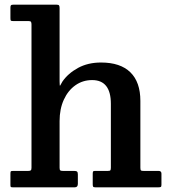

<svg xmlns="http://www.w3.org/2000/svg" viewBox="-20 -800 726 820"><path d="M102.5 -710H37Q28 -710 26.2 -712Q24.5 -714 24.5 -723V-767Q24.5 -775 26.8 -777.5Q29 -780 37 -780H222Q230 -780 232.2 -776.8Q234.5 -773.5 234.5 -765.5V-452.5Q234.5 -429 237.2 -435Q240 -441 246.5 -451.5Q270.5 -486.5 313 -509.8Q355.5 -533 411.5 -533Q494 -533 536.8 -491.2Q579.5 -449.5 579.5 -369V-84Q579.5 -74.5 581.8 -72.2Q584 -70 594 -70H657.5Q669.5 -70 669.5 -58.5V-11.5Q669.5 -3.5 667 -1.8Q664.5 0 656.5 0H387.5Q379.5 0 377.8 -2.8Q376 -5.5 376 -13.5V-57.5Q376 -63.5 377.2 -66.8Q378.5 -70 385 -70H440Q449 -70 451.2 -72.5Q453.5 -75 453.5 -84V-356.5Q453.5 -458 373.5 -458Q333.5 -458 302 -435.8Q270.5 -413.5 252.5 -374Q234.5 -334.5 234.5 -283V-83.5Q234.5 -74.5 237.5 -72.2Q240.5 -70 249.5 -70H297Q306 -70 309.2 -67Q312.5 -64 312.5 -55V-15Q312.5 0 299.5 0H34.5Q27.5 0 26 -1.8Q24.5 -3.5 24.5 -10.5V-57Q24.5 -65 25.8 -67.5Q27 -70 35 -70H100Q108.5 -70 111.5 -72.5Q114.5 -75 114.5 -83.5V-695.5Q114.5 -703.5 112.2 -706.8Q110 -710 102.5 -710Z"/></svg>

Font: Besley SemiBold
Style: Regular
Weight: 600
Designer: Owen Earl
Foundry: indestructible type*
Version: Version 2.001; ttfautohint (v1.8.3)